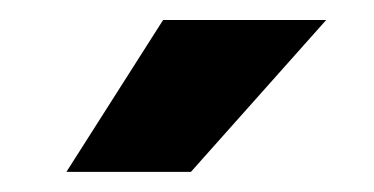

<svg xmlns="http://www.w3.org/2000/svg" viewBox="-20 -770 374 192"><path d="M46.4 -598.1 143.1 -750H306.2L170.9 -598.1Z"/></svg>

Font: Vazirmatn RD FD ExtraBold
Style: Regular
Weight: 800
Designer: Saber Rastikerdar
Foundry: Saber Rastikerdar
Version: Version 33.003